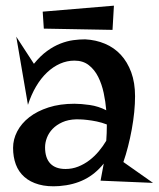

<svg xmlns="http://www.w3.org/2000/svg" viewBox="-20 -642 557 674"><path d="M454.1 -304.2Q454.1 -278.3 451.2 -248.5Q448.2 -218.8 442.6 -188Q437 -157.2 429.4 -127.7Q421.9 -98.1 413.1 -73.2L517.1 0L333 -7.8L344.2 -67.9Q314.9 -31.2 276.6 -12Q238.3 7.3 188 11.2Q147 14.2 116.5 5.6Q85.9 -2.9 65.7 -20.8Q45.4 -38.6 35.6 -64.7Q25.9 -90.8 25.9 -123Q25.9 -152.8 40.5 -180.9Q55.2 -209 82.8 -230.5Q110.4 -252 150.4 -264.9Q190.4 -277.8 241.2 -277.8Q264.6 -277.8 295.2 -273.4Q325.7 -269 353 -254.9Q350.6 -284.7 344 -315.7Q337.4 -346.7 324.7 -372.1Q312 -397.5 291.7 -413.3Q271.5 -429.2 241.2 -429.2Q215.3 -429.2 190.9 -418.5Q166.5 -407.7 145.3 -387.7Q124 -367.7 106.9 -338.9Q89.8 -310.1 78.1 -273.9L37.1 -513.2L99.1 -418Q122.1 -446.3 145.5 -463.1Q168.9 -480 192.1 -489Q215.3 -498 237.1 -501Q258.8 -503.9 278.8 -503.9Q316.4 -502 348.4 -488.5Q380.4 -475.1 403.8 -450Q427.2 -424.8 440.7 -388.2Q454.1 -351.6 454.1 -304.2ZM353 -147.9Q354 -161.6 354.5 -174.3Q355 -187 355 -199.2V-205.1Q337.4 -211.9 319.6 -215.6Q301.8 -219.2 286.6 -220.9Q271.5 -222.7 261 -222.9Q250.5 -223.1 247.1 -223.1Q219.2 -222.2 198.7 -212.9Q178.2 -203.6 164.8 -189.7Q151.4 -175.8 144.8 -158.7Q138.2 -141.6 138.2 -125Q138.2 -87.4 156.5 -68.1Q174.8 -48.8 210 -48.8Q233.4 -48.8 254.4 -57.1Q275.4 -65.4 293.7 -79.3Q312 -93.3 326.9 -111.1Q341.8 -128.9 353 -147.9ZM375 -537.1 133.8 -541.5 129.9 -601.1 379.9 -622.1Z"/></svg>

Font: Risque
Style: Regular
Weight: 400
Designer: Astigmatic (AOETI)
Foundry: Astigmatic (AOETI)
Version: Version 1.000